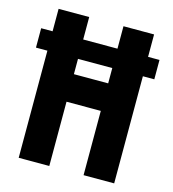

<svg xmlns="http://www.w3.org/2000/svg" viewBox="-109 -820 817 909"><g transform="rotate(15 300.0 -365.0)"><path d="M534 -620V-730H384V-620H216V-730H66V-620H10V-525H66V0H216V-315H384V0H534V-525H590V-620ZM216 -450V-525H384V-450Z"/></g></svg>

Font: Tekne LDO ExtraBold
Style: Regular
Weight: 800
Monospace: yes
Designer: Alessio Laiso, Mario Rullo, Paolo Rosset
Foundry: Alessio Laiso
Version: Version 1.000;hotconv 1.0.109;makeotfexe 2.5.65596